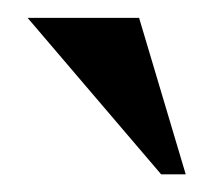

<svg xmlns="http://www.w3.org/2000/svg" viewBox="-20 -716 241 217"><path d="M137.2 -695.8 189.9 -519H162.1L11.2 -695.8Z"/></svg>

Font: Tuladha Jejeg
Style: Regular
Weight: 400
Designer: R.S. Wihananto
Foundry: R.S. Wihananto
Version: Version 1.92